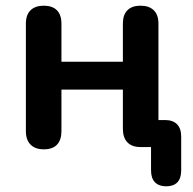

<svg xmlns="http://www.w3.org/2000/svg" viewBox="-20 -517 678 675"><path d="M564 138Q539 138 525 124Q511 110 511 82V-17L531 0H474Q444 0 428 -16.5Q412 -33 412 -64V-202H196V-56Q196 -25 180.5 -8.5Q165 8 134 8Q104 8 87.5 -8.5Q71 -25 71 -56V-434Q71 -465 87.5 -481Q104 -497 134 -497Q164 -497 180 -481Q196 -465 196 -434V-300H412V-434Q412 -465 428 -481Q444 -497 474 -497Q504 -497 520.5 -481Q537 -465 537 -434V-77L521 -95H560Q588 -95 602.5 -80Q617 -65 617 -37V82Q617 110 603.5 124Q590 138 564 138Z"/></svg>

Font: Nunito ExtraLight
Style: Regular
Weight: 200
Designer: Vernon Adams
Foundry: Vernon Adams
Version: Version 3.602